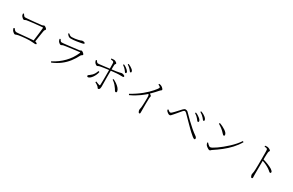

<svg xmlns="http://www.w3.org/2000/svg" viewBox="232 -2519 6536 4281"><g transform="rotate(30 3500.0 -378.5)"><path d="M194 -594 216 -602Q224 -591 232.5 -576.5Q241 -562 253 -552Q265 -542 282 -542Q297 -542 336.5 -545Q376 -548 427.5 -552.5Q479 -557 531.5 -562.5Q584 -568 626.5 -572.5Q669 -577 688 -579Q704 -581 713 -586Q722 -591 728.5 -595Q735 -599 742 -599Q751 -599 763 -592.5Q775 -586 787.5 -576.5Q800 -567 808 -557.5Q816 -548 816 -542Q816 -533 810.5 -526.5Q805 -520 798.5 -512.5Q792 -505 789 -493Q786 -477 780 -442Q774 -407 767 -359.5Q760 -312 752 -260Q744 -208 736 -158H695Q701 -206 708.5 -261.5Q716 -317 722.5 -371Q729 -425 733.5 -468.5Q738 -512 740 -536Q741 -546 731 -546Q718 -546 680.5 -542.5Q643 -539 593 -534Q543 -529 490.5 -523Q438 -517 395 -511Q352 -505 330 -501Q318 -499 304 -490Q290 -481 279 -481Q267 -481 250 -493.5Q233 -506 220 -521.5Q207 -537 203 -547Q200 -555 197.5 -570Q195 -585 194 -594ZM173 -208 194 -220Q209 -201 229 -179.5Q249 -158 277 -158Q287 -158 318.5 -160.5Q350 -163 395.5 -167Q441 -171 491.5 -176Q542 -181 589.5 -185Q637 -189 674 -191.5Q711 -194 727 -194Q743 -194 758.5 -188.5Q774 -183 784.5 -175Q795 -167 795 -158Q795 -148 787.5 -144Q780 -140 760 -140Q739 -140 707 -144Q675 -148 621 -148Q581 -148 530 -144Q479 -140 431.5 -134.5Q384 -129 352 -123Q324 -118 309.5 -112.5Q295 -107 286.5 -103Q278 -99 268 -99Q257 -99 241.5 -109Q226 -119 212 -132.5Q198 -146 192 -156Q186 -167 180.5 -183.5Q175 -200 173 -208Z M1183 -512 1204 -522Q1218 -498 1231 -482Q1244 -466 1263 -466Q1280 -466 1323 -470Q1366 -474 1420.5 -480.5Q1475 -487 1530.5 -493.5Q1586 -500 1630.5 -506Q1675 -512 1695 -514Q1714 -516 1722 -523.5Q1730 -531 1741 -531Q1751 -531 1764 -524Q1777 -517 1789 -506.5Q1801 -496 1809 -485.5Q1817 -475 1817 -468Q1817 -460 1808 -453Q1799 -446 1788.5 -439.5Q1778 -433 1773 -424Q1722 -322 1655 -235.5Q1588 -149 1497.5 -80Q1407 -11 1284 41L1269 16Q1349 -24 1418.5 -75Q1488 -126 1547 -186.5Q1606 -247 1652.5 -317Q1699 -387 1732 -465Q1740 -484 1720 -481Q1692 -478 1651.5 -473Q1611 -468 1564.5 -462Q1518 -456 1473 -450Q1428 -444 1391 -438.5Q1354 -433 1333 -429Q1310 -425 1297 -415.5Q1284 -406 1268 -406Q1260 -406 1245.5 -415Q1231 -424 1218 -436.5Q1205 -449 1199 -460Q1194 -471 1190 -484.5Q1186 -498 1183 -512ZM1672 -677Q1645 -672 1611.5 -666Q1578 -660 1540.5 -654Q1503 -648 1465 -644.5Q1427 -641 1393 -641Q1359 -641 1336 -658.5Q1313 -676 1289 -710L1306 -725Q1334 -703 1353.5 -692Q1373 -681 1397 -681Q1440 -681 1477 -687Q1514 -693 1554 -701Q1586 -708 1603 -714.5Q1620 -721 1630.5 -726Q1641 -731 1653 -731Q1678 -731 1697.5 -723.5Q1717 -716 1717 -702Q1717 -693 1706.5 -687.5Q1696 -682 1672 -677Z M2788 -637Q2772 -657 2750.5 -677.5Q2729 -698 2697 -719L2712 -737Q2749 -721 2775.5 -703Q2802 -685 2818 -669Q2855 -635 2855 -607Q2855 -597 2849 -591.5Q2843 -586 2834 -586Q2823 -586 2814 -602Q2805 -618 2788 -637ZM2874 -704Q2856 -724 2836 -741.5Q2816 -759 2784 -780L2798 -798Q2834 -783 2860.5 -767Q2887 -751 2905 -736Q2925 -720 2933.5 -705Q2942 -690 2942 -675Q2942 -665 2936.5 -659.5Q2931 -654 2922 -654Q2911 -654 2901 -669.5Q2891 -685 2874 -704ZM2368 -98Q2390 -89 2416 -78.5Q2442 -68 2461 -63Q2470 -61 2476 -63Q2482 -65 2483 -75Q2484 -92 2485 -128Q2486 -164 2486.5 -209Q2487 -254 2487 -298Q2487 -342 2487 -374Q2487 -395 2487 -424Q2487 -453 2486.5 -485Q2486 -517 2485.5 -548Q2485 -579 2484.5 -604Q2484 -629 2483 -643Q2482 -668 2464 -675.5Q2446 -683 2403 -687L2402 -711Q2419 -713 2438.5 -714Q2458 -715 2471 -715Q2490 -714 2508.5 -705Q2527 -696 2539.5 -684Q2552 -672 2552 -662Q2552 -654 2546.5 -649.5Q2541 -645 2536 -639Q2531 -633 2530 -618Q2529 -601 2528.5 -570.5Q2528 -540 2527.5 -504Q2527 -468 2526.5 -433.5Q2526 -399 2526 -372Q2526 -353 2526 -317Q2526 -281 2526.5 -238.5Q2527 -196 2527.5 -155.5Q2528 -115 2528 -86.5Q2528 -58 2528 -51Q2528 -32 2523 -15Q2518 2 2508.5 12.5Q2499 23 2485 23Q2474 23 2469 17Q2464 11 2459.5 2Q2455 -7 2444 -17Q2429 -31 2404.5 -47Q2380 -63 2357 -75ZM2120 -507 2140 -517Q2152 -498 2168 -480.5Q2184 -463 2198 -464Q2213 -464 2242 -467Q2271 -470 2307.5 -474.5Q2344 -479 2380.5 -483.5Q2417 -488 2448 -492Q2479 -496 2497 -498Q2589 -509 2641.5 -517Q2694 -525 2719.5 -531.5Q2745 -538 2755.5 -541Q2766 -544 2774 -544Q2791 -544 2808.5 -538Q2826 -532 2838 -523.5Q2850 -515 2850 -508Q2850 -494 2843 -489Q2836 -484 2818 -484Q2799 -484 2777.5 -484.5Q2756 -485 2728 -485Q2705 -485 2663.5 -481.5Q2622 -478 2578 -473Q2534 -468 2500 -464Q2468 -460 2425.5 -454.5Q2383 -449 2341.5 -442.5Q2300 -436 2270 -430Q2249 -426 2238.5 -420.5Q2228 -415 2221 -410.5Q2214 -406 2203 -406Q2194 -406 2181 -413.5Q2168 -421 2155.5 -433Q2143 -445 2135 -459Q2131 -467 2127 -480Q2123 -493 2120 -507ZM2805 -170Q2787 -198 2751 -240.5Q2715 -283 2661 -318L2676 -337Q2723 -315 2766 -285Q2809 -255 2840 -220.5Q2871 -186 2880 -149Q2885 -131 2879 -119.5Q2873 -108 2859 -108Q2842 -108 2831 -127.5Q2820 -147 2805 -170ZM2293 -324 2322 -317Q2316 -278 2298 -237.5Q2280 -197 2256 -163Q2232 -129 2205.5 -108Q2179 -87 2156 -87Q2143 -87 2136.5 -95Q2130 -103 2130 -112Q2130 -121 2135.5 -126.5Q2141 -132 2150 -138Q2159 -144 2171 -153Q2230 -197 2254.5 -239Q2279 -281 2293 -324Z M3600 -735 3609 -754Q3624 -753 3637.5 -750.5Q3651 -748 3664 -742Q3680 -736 3696 -723Q3712 -710 3723 -695Q3734 -680 3734 -669Q3734 -662 3729 -658Q3724 -654 3714.5 -647.5Q3705 -641 3691 -625Q3662 -592 3621.5 -548Q3581 -504 3525 -450Q3505 -431 3470 -401.5Q3435 -372 3387 -337Q3339 -302 3279 -266Q3219 -230 3150 -199L3136 -225Q3217 -270 3284.5 -316Q3352 -362 3407.5 -407.5Q3463 -453 3506 -495Q3549 -537 3580.5 -573Q3612 -609 3633 -637Q3660 -674 3660 -685Q3660 -696 3648 -706.5Q3636 -717 3600 -735ZM3502 -451 3525 -471Q3547 -457 3565.5 -443Q3584 -429 3584 -418Q3584 -410 3580 -399.5Q3576 -389 3575 -372Q3572 -297 3571.5 -224Q3571 -151 3571.5 -92.5Q3572 -34 3572 -2Q3572 24 3567.5 31Q3563 38 3552 38Q3540 38 3531 25.5Q3522 13 3517.5 -4Q3513 -21 3513 -34Q3513 -48 3517.5 -63Q3522 -78 3525 -103Q3527 -120 3528.5 -150.5Q3530 -181 3531.5 -217Q3533 -253 3533.5 -288.5Q3534 -324 3534 -352Q3534 -380 3533 -393Q3532 -410 3526.5 -421Q3521 -432 3502 -451Z M4726 -503Q4707 -526 4685 -546Q4663 -566 4625 -591L4639 -609Q4680 -593 4707 -574.5Q4734 -556 4752 -542Q4800 -503 4797 -469Q4796 -459 4791 -455Q4786 -451 4778 -451Q4766 -451 4755 -466Q4744 -481 4726 -503ZM4823 -585Q4804 -608 4776.5 -630.5Q4749 -653 4714 -673L4728 -691Q4770 -676 4798.5 -659.5Q4827 -643 4844 -629Q4893 -589 4893 -554Q4893 -545 4888 -539.5Q4883 -534 4874 -534Q4863 -534 4852.5 -548.5Q4842 -563 4823 -585ZM4055 -346 4072 -362Q4091 -346 4108.5 -334.5Q4126 -323 4139 -323Q4150 -323 4160 -329.5Q4170 -336 4183 -349Q4200 -364 4222 -387.5Q4244 -411 4267.5 -436.5Q4291 -462 4312 -485Q4333 -508 4346 -521Q4360 -536 4375 -545.5Q4390 -555 4407 -555Q4424 -555 4441 -548.5Q4458 -542 4478 -520Q4539 -457 4609 -389Q4679 -321 4751.5 -259Q4824 -197 4891 -151Q4905 -142 4913.5 -128Q4922 -114 4922 -100Q4922 -90 4917 -84Q4912 -78 4901 -78Q4883 -78 4848 -106Q4813 -134 4766 -177Q4747 -195 4717 -224Q4687 -253 4652 -288.5Q4617 -324 4580.5 -361Q4544 -398 4511 -431.5Q4478 -465 4453 -490Q4439 -504 4429.5 -509.5Q4420 -515 4409 -515Q4401 -515 4391.5 -510.5Q4382 -506 4370 -493Q4358 -480 4338.5 -457Q4319 -434 4297 -407.5Q4275 -381 4254 -356.5Q4233 -332 4218 -315Q4199 -293 4185.5 -279.5Q4172 -266 4154 -266Q4138 -266 4115.5 -279.5Q4093 -293 4079 -307Q4071 -315 4065.5 -325.5Q4060 -336 4055 -346Z M5219 -674Q5258 -660 5298.5 -640Q5339 -620 5373.5 -597Q5408 -574 5429 -548.5Q5450 -523 5450 -498Q5450 -485 5444 -479Q5438 -473 5428 -473Q5421 -473 5411.5 -480.5Q5402 -488 5382 -510Q5364 -531 5345.5 -548Q5327 -565 5307 -581.5Q5287 -598 5262 -615Q5237 -632 5205 -651ZM5862 -583 5887 -567Q5826 -462 5744 -373.5Q5662 -285 5565.5 -209Q5469 -133 5362 -63Q5355 -59 5348.5 -51.5Q5342 -44 5335 -38Q5328 -32 5318 -32Q5303 -32 5281 -43.5Q5259 -55 5239.5 -71.5Q5220 -88 5210 -101Q5203 -112 5197.5 -129.5Q5192 -147 5190 -155L5206 -166Q5223 -148 5238.5 -132.5Q5254 -117 5269.5 -108Q5285 -99 5300 -99Q5316 -99 5353.5 -119Q5391 -139 5442.5 -175Q5494 -211 5552 -258Q5610 -305 5668 -359Q5726 -413 5776.5 -470.5Q5827 -528 5862 -583Z M6342 -740Q6360 -742 6372 -743.5Q6384 -745 6394 -745Q6409 -745 6425.5 -739.5Q6442 -734 6457.5 -726Q6473 -718 6482.5 -709Q6492 -700 6492 -692Q6492 -684 6488 -679Q6484 -674 6479.5 -666.5Q6475 -659 6473 -643Q6470 -615 6468.5 -577.5Q6467 -540 6466.5 -504Q6466 -468 6466 -442Q6466 -429 6465.5 -388.5Q6465 -348 6465 -293.5Q6465 -239 6464.5 -182Q6464 -125 6464 -78Q6464 -47 6465 -25.5Q6466 -4 6466 10Q6466 22 6459.5 28Q6453 34 6442 34Q6430 34 6421.5 19.5Q6413 5 6408.5 -12.5Q6404 -30 6404 -39Q6404 -54 6409 -69Q6414 -84 6417 -111Q6420 -139 6421.5 -182Q6423 -225 6423.5 -273.5Q6424 -322 6424 -367Q6424 -412 6424 -443Q6424 -473 6424 -505.5Q6424 -538 6424 -569.5Q6424 -601 6423.5 -629Q6423 -657 6421 -676Q6420 -699 6403 -706Q6386 -713 6343 -717ZM6459 -459Q6531 -440 6600 -412Q6669 -384 6711 -357Q6730 -344 6745.5 -328Q6761 -312 6761 -296Q6761 -287 6755.5 -279.5Q6750 -272 6739 -272Q6732 -272 6724.5 -276.5Q6717 -281 6707.5 -289.5Q6698 -298 6684.5 -309.5Q6671 -321 6651 -334Q6612 -360 6564 -383Q6516 -406 6459 -425Z"/></g></svg>

Font: Noto Serif HK
Style: Regular
Weight: 200
Designer: Ryoko NISHIZUKA 西塚涼子 (kana & ideographs); Frank Grießhammer (Latin, Greek & Cyrillic); Wenlong ZHANG 张文龙 (bopomofo); San
Foundry: Adobe
Version: Version 2.001;hotconv 1.1.0;makeotfexe 2.6.0